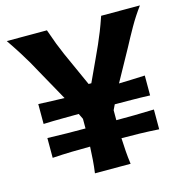

<svg xmlns="http://www.w3.org/2000/svg" viewBox="-111 -865 939 970"><g transform="rotate(-15 358.5 -380.5)"><path d="M267.1 0Q272 -35.2 274.4 -68.6Q276.9 -102.1 278.3 -136.7Q231.4 -136.7 183.1 -135.5Q134.8 -134.3 81.1 -130.9V-234.4Q135.3 -232.4 183.8 -231.9Q232.4 -231.4 279.8 -231.4V-281.7L265.6 -311Q221.7 -310.5 176.5 -310.3Q131.3 -310.1 81.1 -308.1V-412.1Q117.2 -410.2 151.6 -409.2Q186 -408.2 217.3 -407.2L126.5 -570.3Q111.8 -598.1 96.9 -623.8Q82 -649.4 61.8 -681.6Q41.5 -713.9 9.8 -760.7H219.7Q234.9 -716.3 247.3 -684.1Q259.8 -651.9 272.5 -623Q285.2 -594.2 301.3 -559.1L353 -444.3H367.2L420.9 -560.1Q437 -594.7 450 -623.8Q462.9 -652.8 475.6 -684.8Q488.3 -716.8 503.4 -760.7H706.1Q671.9 -714.4 644.3 -665.8Q616.7 -617.2 592.3 -570.8L502 -407.2Q533.7 -408.2 567.9 -409.2Q602.1 -410.2 638.2 -412.1V-308.1Q588.4 -310.1 543.2 -310.3Q498 -310.5 454.1 -311L440.9 -283.7V-231.4Q487.8 -231.4 536.4 -231.9Q585 -232.4 638.2 -234.4V-130.9Q585 -134.3 537.1 -135.5Q489.3 -136.7 442.4 -136.7Q443.8 -102.1 446.3 -68.6Q448.7 -35.2 453.6 0Z"/></g></svg>

Font: Pinar Bold
Style: Regular
Weight: 700
Designer: Amin Abedi
Version: Version 3.000